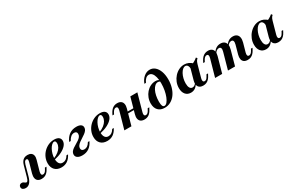

<svg xmlns="http://www.w3.org/2000/svg" viewBox="106 -1826 4569 3032"><g transform="rotate(-30 2390.0 -310.0)"><path d="M39.5 11.3Q7.3 11.3 -11.7 -3.2Q-30.6 -17.7 -30.6 -42.7Q-30.6 -65.3 -16.5 -79Q-2.4 -92.7 19.4 -92.7Q38.7 -92.7 50.8 -85.1Q62.9 -77.4 73 -69.4Q83.1 -61.3 94.4 -61.3Q103.2 -61.3 111.3 -69.8Q119.4 -78.2 126.2 -94.4Q133.1 -110.5 139.5 -133.9L191.1 -318.5Q201.6 -356.5 219 -380.6Q236.3 -404.8 261.3 -416.9Q286.3 -429 319.4 -429Q358.9 -429 383.1 -412.5Q407.3 -396 414.5 -364.9Q421.8 -333.9 408.9 -289.5L357.3 -106.5Q349.2 -75 355.2 -56.9Q361.3 -38.7 383.1 -38.7Q400.8 -38.7 416.5 -51.6Q432.3 -64.5 446 -91.1L460.5 -118.5H489.5L471.8 -84.7Q455.6 -53.2 434.7 -31.9Q413.7 -10.5 388.3 0.4Q362.9 11.3 330.6 11.3Q288.7 11.3 263.7 -6.9Q238.7 -25 232.3 -58.9Q225.8 -92.7 237.9 -137.9L289.5 -321Q294.4 -338.7 294 -351.2Q293.5 -363.7 287.5 -370.6Q281.5 -377.4 270.2 -377.4Q258.9 -377.4 249.6 -370.6Q240.3 -363.7 232.7 -349.6Q225 -335.5 218.5 -313.7L168.5 -132.3Q158.9 -96.8 146.4 -70.2Q133.9 -43.5 118.1 -25.4Q102.4 -7.3 82.7 2Q62.9 11.3 39.5 11.3Z M693.5 11.3Q617.7 11.3 574.6 -32.3Q531.5 -75.8 531.5 -152.4Q531.5 -208.1 553.2 -258.1Q575 -308.1 612.9 -346.4Q650.8 -384.7 700 -406.9Q749.2 -429 804 -429Q858.9 -429 888.3 -406.9Q917.7 -384.7 917.7 -344.4Q917.7 -301.6 885.1 -263.3Q852.4 -225 793.5 -195.2Q734.7 -165.3 654.8 -148.4L655.6 -172.6Q708.1 -192.7 744.8 -221.8Q781.5 -250.8 800.8 -285.1Q820.2 -319.4 820.2 -354.8Q820.2 -378.2 812.5 -389.5Q804.8 -400.8 791.1 -400.8Q768.5 -400.8 745.6 -379.4Q722.6 -358.1 703.6 -323.4Q684.7 -288.7 673.4 -247.2Q662.1 -205.6 662.1 -164.5Q662.1 -105.6 683.5 -75Q704.8 -44.4 746 -44.4Q779 -44.4 805.2 -62.1Q831.5 -79.8 852.4 -116.1H881.5Q849.2 -52.4 802.8 -20.6Q756.5 11.3 693.5 11.3Z M1074.2 11.3Q1017.7 11.3 986.7 -9.7Q955.6 -30.6 955.6 -68.5Q955.6 -97.6 972.2 -119.8Q988.7 -141.9 1014.5 -159.7Q1040.3 -177.4 1069.4 -194Q1098.4 -210.5 1124.2 -228.2Q1150 -246 1166.5 -267.7Q1183.1 -289.5 1183.1 -317.7Q1183.1 -340.3 1170.2 -352Q1157.3 -363.7 1133.1 -363.7Q1100.8 -363.7 1073.8 -342.3Q1046.8 -321 1023.4 -277.4H995.2Q1027.4 -352.4 1081.5 -390.7Q1135.5 -429 1209.7 -429Q1262.1 -429 1289.9 -410.5Q1317.7 -391.9 1317.7 -357.3Q1317.7 -329 1301.2 -306.9Q1284.7 -284.7 1258.9 -265.7Q1233.1 -246.8 1204.4 -229Q1175.8 -211.3 1150 -192.3Q1124.2 -173.4 1107.7 -152Q1091.1 -130.6 1091.1 -103.2Q1091.1 -79.8 1105.6 -67.7Q1120.2 -55.6 1146.8 -55.6Q1178.2 -55.6 1203.2 -73.4Q1228.2 -91.1 1250.8 -129H1279Q1246.8 -59.7 1195.2 -24.2Q1143.5 11.3 1074.2 11.3Z M1527.4 11.3Q1451.6 11.3 1408.5 -32.3Q1365.3 -75.8 1365.3 -152.4Q1365.3 -208.1 1387.1 -258.1Q1408.9 -308.1 1446.8 -346.4Q1484.7 -384.7 1533.9 -406.9Q1583.1 -429 1637.9 -429Q1692.7 -429 1722.2 -406.9Q1751.6 -384.7 1751.6 -344.4Q1751.6 -301.6 1719 -263.3Q1686.3 -225 1627.4 -195.2Q1568.5 -165.3 1488.7 -148.4L1489.5 -172.6Q1541.9 -192.7 1578.6 -221.8Q1615.3 -250.8 1634.7 -285.1Q1654 -319.4 1654 -354.8Q1654 -378.2 1646.4 -389.5Q1638.7 -400.8 1625 -400.8Q1602.4 -400.8 1579.4 -379.4Q1556.5 -358.1 1537.5 -323.4Q1518.5 -288.7 1507.3 -247.2Q1496 -205.6 1496 -164.5Q1496 -105.6 1517.3 -75Q1538.7 -44.4 1579.8 -44.4Q1612.9 -44.4 1639.1 -62.1Q1665.3 -79.8 1686.3 -116.1H1715.3Q1683.1 -52.4 1636.7 -20.6Q1590.3 11.3 1527.4 11.3Z M1841.1 0 1929 -311.3Q1937.9 -343.5 1931.5 -361.3Q1925 -379 1903.2 -379Q1885.5 -379 1870.2 -366.1Q1854.8 -353.2 1840.3 -326.6L1825.8 -298.4H1796.8L1814.5 -333.1Q1841.1 -382.3 1875.4 -405.6Q1909.7 -429 1954.8 -429Q1997.6 -429 2022.6 -410.5Q2047.6 -391.9 2054.4 -358.5Q2061.3 -325 2048.4 -279L1970.2 0ZM1965.3 -202.4 1973.4 -231.5H2200.8L2192.7 -202.4ZM2205.6 11.3Q2163.7 11.3 2138.7 -6.9Q2113.7 -25 2106.9 -58.5Q2100 -91.9 2112.9 -137.9L2191.1 -417.7H2319.4L2232.3 -106.5Q2222.6 -73.4 2229.4 -56Q2236.3 -38.7 2258.1 -38.7Q2275.8 -38.7 2291.1 -51.6Q2306.5 -64.5 2320.2 -91.1L2334.7 -118.5H2364.5L2346 -84.7Q2320.2 -35.5 2285.9 -12.1Q2251.6 11.3 2205.6 11.3Z M2575 11.3Q2499.2 11.3 2456.5 -33.5Q2413.7 -78.2 2413.7 -158.1Q2413.7 -212.1 2432.7 -261.3Q2451.6 -310.5 2484.7 -348Q2517.7 -385.5 2561.3 -407.3Q2604.8 -429 2653.2 -429Q2695.2 -429 2721 -408.9V-382.3Q2713.7 -388.7 2702.8 -392.3Q2691.9 -396 2679.8 -396Q2650.8 -396 2625.4 -374.2Q2600 -352.4 2580.6 -314.5Q2561.3 -276.6 2550.8 -226.2Q2540.3 -175.8 2540.3 -119.4Q2540.3 -66.9 2551.2 -42.3Q2562.1 -17.7 2585.5 -17.7Q2610.5 -17.7 2634.3 -46Q2658.1 -74.2 2677 -121.8Q2696 -169.4 2706.9 -229.4Q2717.7 -289.5 2717.7 -353.2Q2717.7 -420.2 2705.2 -468.5Q2692.7 -516.9 2669.8 -542.7Q2646.8 -568.5 2613.7 -568.5Q2583.1 -568.5 2556.9 -545.6Q2530.6 -522.6 2511.3 -479H2483.1Q2508.1 -547.6 2557.3 -589.1Q2606.5 -630.6 2663.7 -630.6Q2717.7 -630.6 2758.5 -595.6Q2799.2 -560.5 2822.2 -498Q2845.2 -435.5 2845.2 -352.4Q2845.2 -273.4 2825 -206.5Q2804.8 -139.5 2769 -91.1Q2733.1 -42.7 2683.5 -15.7Q2633.9 11.3 2575 11.3Z M3053.2 11.3Q2991.1 11.3 2955.6 -31Q2920.2 -73.4 2920.2 -146Q2920.2 -202.4 2940.7 -253.2Q2961.3 -304 2997.2 -343.5Q3033.1 -383.1 3079 -406Q3125 -429 3176.6 -429Q3217.7 -429 3254.4 -412.5Q3291.1 -396 3323.4 -363.7L3237.9 -312.9Q3237.1 -354 3221.8 -376.6Q3206.5 -399.2 3182.3 -399.2Q3156.5 -399.2 3133.1 -379Q3109.7 -358.9 3090.7 -324.2Q3071.8 -289.5 3060.9 -246.4Q3050 -203.2 3050 -157.3Q3050 -104 3066.9 -75.8Q3083.9 -47.6 3114.5 -47.6Q3133.9 -47.6 3151.6 -59.3Q3169.4 -71 3184.7 -95.2L3193.5 -88.7Q3169.4 -39.5 3134.3 -14.1Q3099.2 11.3 3053.2 11.3ZM3277.4 11.3Q3214.5 11.3 3189.5 -28.2Q3164.5 -67.7 3183.9 -137.9L3243.5 -351.6Q3291.1 -366.1 3327.4 -385.1Q3363.7 -404 3395.2 -431.5L3411.3 -408.9Q3399.2 -398.4 3391.1 -387.9Q3383.1 -377.4 3377.4 -364.1Q3371.8 -350.8 3365.3 -329.8L3303.2 -106.5Q3294.4 -74.2 3301.2 -56.5Q3308.1 -38.7 3329.8 -38.7Q3341.9 -38.7 3352.8 -44.8Q3363.7 -50.8 3373.4 -62.5Q3383.1 -74.2 3391.9 -91.1L3406.5 -118.5H3435.5L3416.9 -83.1Q3400.8 -52.4 3380.2 -31.5Q3359.7 -10.5 3334.3 0.4Q3308.9 11.3 3277.4 11.3Z M4087.9 11.3Q4046 11.3 4021 -6.9Q3996 -25 3989.5 -58.9Q3983.1 -92.7 3995.2 -137.9L4038.7 -294.4Q4050 -336.3 4041.9 -357.7Q4033.9 -379 4007.3 -379Q3984.7 -379 3965.3 -364.9Q3946 -350.8 3930.6 -322.6L3921.8 -337.1Q3947.6 -383.1 3983.1 -406Q4018.5 -429 4062.9 -429Q4106.5 -429 4132.3 -408.9Q4158.1 -388.7 4165.3 -352Q4172.6 -315.3 4158.9 -264.5L4114.5 -106.5Q4105.6 -73.4 4112.1 -56Q4118.5 -38.7 4140.3 -38.7Q4158.1 -38.7 4173.4 -51.6Q4188.7 -64.5 4203.2 -91.1L4217.7 -118.5H4246.8L4229 -84.7Q4212.1 -53.2 4191.5 -31.9Q4171 -10.5 4145.6 0.4Q4120.2 11.3 4087.9 11.3ZM3496 0 3583.9 -311.3Q3592.7 -343.5 3586.3 -361.3Q3579.8 -379 3558.1 -379Q3541.1 -379 3525.4 -366.1Q3509.7 -353.2 3495.2 -326.6L3480.6 -298.4H3451.6L3469.4 -333.1Q3486.3 -364.5 3506.9 -385.5Q3527.4 -406.5 3553.2 -417.7Q3579 -429 3609.7 -429Q3652.4 -429 3677.4 -410.5Q3702.4 -391.9 3709.3 -358.5Q3716.1 -325 3703.2 -279L3625 0ZM3730.6 0 3812.9 -294.4Q3825 -336.3 3816.5 -357.7Q3808.1 -379 3781.5 -379Q3758.9 -379 3739.5 -364.9Q3720.2 -350.8 3704.8 -322.6L3695.2 -337.1Q3721.8 -383.1 3757.3 -406Q3792.7 -429 3837.1 -429Q3880.6 -429 3906.9 -408.9Q3933.1 -388.7 3940.3 -352Q3947.6 -315.3 3933.1 -264.5L3859.7 0Z M4422.6 11.3Q4360.5 11.3 4325 -31Q4289.5 -73.4 4289.5 -146Q4289.5 -202.4 4310.1 -253.2Q4330.6 -304 4366.5 -343.5Q4402.4 -383.1 4448.4 -406Q4494.4 -429 4546 -429Q4587.1 -429 4623.8 -412.5Q4660.5 -396 4692.7 -363.7L4607.3 -312.9Q4606.5 -354 4591.1 -376.6Q4575.8 -399.2 4551.6 -399.2Q4525.8 -399.2 4502.4 -379Q4479 -358.9 4460.1 -324.2Q4441.1 -289.5 4430.2 -246.4Q4419.4 -203.2 4419.4 -157.3Q4419.4 -104 4436.3 -75.8Q4453.2 -47.6 4483.9 -47.6Q4503.2 -47.6 4521 -59.3Q4538.7 -71 4554 -95.2L4562.9 -88.7Q4538.7 -39.5 4503.6 -14.1Q4468.5 11.3 4422.6 11.3ZM4646.8 11.3Q4583.9 11.3 4558.9 -28.2Q4533.9 -67.7 4553.2 -137.9L4612.9 -351.6Q4660.5 -366.1 4696.8 -385.1Q4733.1 -404 4764.5 -431.5L4780.6 -408.9Q4768.5 -398.4 4760.5 -387.9Q4752.4 -377.4 4746.8 -364.1Q4741.1 -350.8 4734.7 -329.8L4672.6 -106.5Q4663.7 -74.2 4670.6 -56.5Q4677.4 -38.7 4699.2 -38.7Q4711.3 -38.7 4722.2 -44.8Q4733.1 -50.8 4742.7 -62.5Q4752.4 -74.2 4761.3 -91.1L4775.8 -118.5H4804.8L4786.3 -83.1Q4770.2 -52.4 4749.6 -31.5Q4729 -10.5 4703.6 0.4Q4678.2 11.3 4646.8 11.3Z"/></g></svg>

Font: Playfair 5pt SemiExpanded Light ExtraBold
Style: Italic
Weight: 800
Italic angle: -15.6°
Version: Version 2.001;gftools[0.9.30]